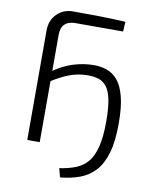

<svg xmlns="http://www.w3.org/2000/svg" viewBox="-93 -758 770 986"><g transform="rotate(10 292.5 -265.5)"><path d="M289 160 277 114Q325 107 361.5 92.5Q398 78 422.5 49Q447 20 460 -31.5Q473 -83 473 -164Q473 -235 464 -278Q455 -321 438 -343Q421 -365 396.5 -373Q372 -381 341 -381Q306 -381 274 -373Q242 -365 210.5 -349.5Q179 -334 143 -311L138 -360Q196 -403 251.5 -420.5Q307 -438 361 -438Q397 -438 429 -427Q461 -416 485.5 -387Q510 -358 524 -304Q538 -250 538 -164Q538 -72 520.5 -11.5Q503 49 470 85Q437 121 391 138Q345 155 289 160ZM208 -691Q277 -691 346 -690Q415 -689 481 -685L478 -634H228Q193 -634 174 -615.5Q155 -597 155 -560V0H90V-571Q90 -624 123.5 -657.5Q157 -691 208 -691Z"/></g></svg>

Font: Exo 2 Light
Style: Regular
Weight: 300
Designer: Natanael Gama
Foundry: Natanael Gama
Version: Version 2.010